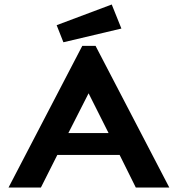

<svg xmlns="http://www.w3.org/2000/svg" viewBox="-20 -834 790 854"><path d="M584 0 512 -145H235L162 0H18L346 -630H405L733 0ZM374 -419 284 -242H463ZM262 -646 232 -722 477 -814 520 -707Z"/></svg>

Font: Inconsolata ExtraExpanded ExtraBold
Style: Regular
Weight: 800
Width: 8
Monospace: yes
Designer: Raph Levien, Cyreal, Brenton Simpson
Foundry: Raph Levien, Cyreal, Google
Version: Version 3.001; ttfautohint (v1.8.2.53-6de2)